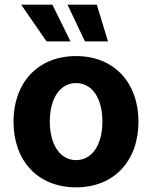

<svg xmlns="http://www.w3.org/2000/svg" viewBox="-20 -794 654 825"><path d="M307 11C472 11 575 -105 575 -271C575 -437 472 -553 307 -553C141 -553 38 -437 38 -271C38 -105 141 11 307 11ZM71 -774 180 -616H283L205 -774ZM194 -272C194 -373 239 -437 307 -437C375 -437 420 -373 420 -272C420 -171 375 -106 307 -106C239 -106 194 -171 194 -272ZM270 -774 345 -616H444L396 -774Z"/></svg>

Font: Wafeq
Style: Bold
Weight: 700
Designer: Rasmus Andersson & Azza Alameddine
Foundry: Google & TypeTogether
Version: Version 3.000;FEAKit 1.0